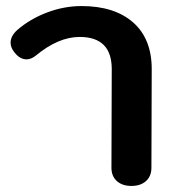

<svg xmlns="http://www.w3.org/2000/svg" viewBox="-20 -604 571 634"><path d="M348 -50 349 -376Q349 -482 243 -482Q173 -482 99 -421Q83 -408 68 -408Q45 -408 27 -432Q15 -447 15 -463Q15 -485 37 -505Q80 -542 136 -563Q192 -584 249 -584Q358 -584 419.5 -530Q481 -476 481 -376L480 -50Q480 -22 462 -6Q444 10 414 10Q384 10 366 -6Q348 -22 348 -50Z"/></svg>

Font: Kodchasan
Style: Bold
Weight: 700
Designer: Katatrad Aksorn Co.,Ltd.
Foundry: Cadson Demak Co.,Ltd.
Version: Version 1.000; ttfautohint (v1.6)